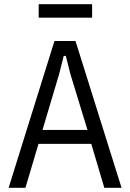

<svg xmlns="http://www.w3.org/2000/svg" viewBox="-20 -893 619 913"><path d="M558 0H476L414 -209H163L101 0H21L239 -698H339ZM396 -275 315 -540 293 -627H283L261 -540L182 -275ZM164 -809V-873H418V-809Z"/></svg>

Font: IBM Plex Sans Condensed
Style: Regular
Weight: 400
Width: 3
Designer: Mike Abbink, Paul van der Laan, Pieter van Rosmalen
Foundry: Bold Monday
Version: Version 3.201